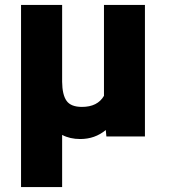

<svg xmlns="http://www.w3.org/2000/svg" viewBox="-20 -548 681 771"><path d="M229.5 -528.3V-219.7Q230 -167.5 247.3 -143.1Q264.6 -118.7 309.1 -118.7Q371.6 -118.7 397.5 -163.1V-528.3H562V0H407.2L404.8 -25.9Q361.3 10.3 302.2 10.3Q260.7 10.3 229.5 -6.3V203.1H64.5V-528.3Z"/></svg>

Font: Sadagaat-English
Style: Regular
Weight: 900
Designer: Ahmed alsheikh
Foundry: Ahmed alsheikh Design
Version: Version 2.137;January 17, 2018;FontCreator 11.0.0.2408 64-bi